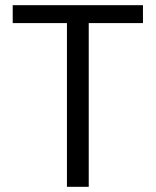

<svg xmlns="http://www.w3.org/2000/svg" viewBox="-20 -720 600 740"><path d="M322 0V-631H531V-700H29V-631H238V0Z"/></svg>

Font: Rootstock Sans Body
Style: Regular
Weight: 400
Designer: Colophon Foundry, Jonny Pinhorn
Foundry: Colophon Foundry
Version: Version 1.200;FEAKit 1.0